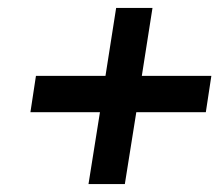

<svg xmlns="http://www.w3.org/2000/svg" viewBox="-20 -528 555 486"><path d="M57 -244H233L204 -62H296L325 -244H501L515 -336H339L366 -508H274L247 -336H71Z"/></svg>

Font: Charger Pro
Style: ExBdNarObl
Weight: 400
Designer: Jasper
Foundry: Cannot Into Space Fonts
Version: Version 1.09